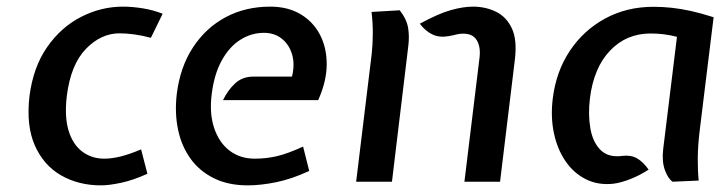

<svg xmlns="http://www.w3.org/2000/svg" viewBox="-20 -548 2186 579"><path d="M284.5 11Q217 11 164.2 -19.2Q111.5 -49.5 85 -109.5Q58.5 -169.5 69 -259Q80.5 -346.5 122.5 -406.5Q164.5 -466.5 224.8 -497.2Q285 -528 351 -528Q378 -528 409.8 -523Q441.5 -518 470.5 -506.5L435 -434Q409 -441 385.2 -444.2Q361.5 -447.5 340.5 -447.5Q284.5 -447.5 239 -400.5Q193.5 -353.5 181.5 -259Q174 -195.5 187 -153.5Q200 -111.5 228.5 -90.5Q257 -69.5 294.5 -69.5Q316.5 -69.5 343.2 -76Q370 -82.5 405.5 -97.5L424.5 -24Q381.5 -4.5 345.2 3.2Q309 11 284.5 11Z M727 11Q668.5 11 625 -10.5Q581.5 -32 554.2 -70Q527 -108 516.8 -157.8Q506.5 -207.5 513 -264Q523 -345.5 561.8 -404.8Q600.5 -464 660.2 -496Q720 -528 795 -528Q847.5 -528 885.8 -505.5Q924 -483 944.8 -443.5Q965.5 -404 965.2 -353.2Q965 -302.5 939.5 -246H652.5Q667 -276 689 -296.5Q711 -317 744 -317H860.5Q869.5 -353.5 861 -383.2Q852.5 -413 830.2 -431Q808 -449 776 -449Q738 -449 705 -428.2Q672 -407.5 649 -366.2Q626 -325 618.5 -264.5Q611 -206 625.8 -162Q640.5 -118 672.2 -93.8Q704 -69.5 748.5 -69.5Q783 -69.5 815.8 -77.2Q848.5 -85 894 -106L912.5 -32.5Q859.5 -8 812.8 1.5Q766 11 727 11Z M1380.5 0 1426 -373.5Q1430 -405.5 1418.2 -426Q1406.5 -446.5 1377 -446.5Q1365.5 -446.5 1356.2 -444Q1347 -441.5 1333 -439Q1305 -434 1283.8 -444.2Q1262.5 -454.5 1246 -476.5Q1302 -507 1339.5 -517.5Q1377 -528 1406 -528Q1444.5 -528 1476 -512.5Q1507.5 -497 1523.8 -462Q1540 -427 1532.5 -367L1488 0ZM1054 0 1101 -386Q1104 -414 1104.2 -445.5Q1104.5 -477 1100.5 -512L1185.5 -517Q1206.5 -490 1210.8 -463.5Q1215 -437 1211 -407L1162 0Z M1830 6Q1784.5 11 1747.8 -7Q1711 -25 1686 -61Q1661 -97 1650.5 -146Q1640 -195 1647 -251.5Q1657 -332.5 1698.5 -394.8Q1740 -457 1805 -492.2Q1870 -527.5 1950.5 -527.5Q1978.5 -527.5 2006 -524.5Q2033.5 -521.5 2064 -514.8Q2094.5 -508 2132 -496L2091 -162.5Q2084.5 -111 2084.2 -71.8Q2084 -32.5 2087 -3.5L2008.5 0Q1995 -8.5 1985.2 -34.8Q1975.5 -61 1980 -99L2021.5 -437Q1999.5 -442.5 1980.5 -444.8Q1961.5 -447 1942 -447Q1869 -447 1819.8 -395.5Q1770.5 -344 1759 -251.5Q1753 -202 1760.5 -160Q1768 -118 1791.8 -95Q1815.5 -72 1858 -78Q1882.5 -81 1901 -70.5Q1919.5 -60 1936 -36.5Q1909 -19 1881 -8Q1853 3 1830 6Z"/></svg>

Font: Expletus Sans Medium
Style: Italic
Weight: 500
Italic angle: -7°
Version: Version 7.500